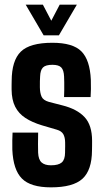

<svg xmlns="http://www.w3.org/2000/svg" viewBox="-20 -792 443 821"><path d="M197.9 9.1Q111 9.1 73.7 -28.5Q36.4 -66 32.7 -152Q32.2 -169.5 32.6 -192Q33 -214.6 33.7 -224.9H143.1Q142.5 -197.8 142.5 -175.6Q142.5 -153.3 143 -139.1Q144.4 -109.2 158 -97.2Q171.6 -85.2 197.9 -85.2Q229.9 -85.2 243.9 -97.2Q258 -109.2 258.2 -139.1Q258.4 -152.2 258.4 -157Q258.5 -161.8 258.6 -166.3Q258.6 -170.8 258.5 -183.1Q258.2 -204.8 250.7 -218.2Q243.1 -231.6 223.1 -237.4L159.4 -256.1Q117.6 -268.7 88.7 -287.5Q59.8 -306.3 44.9 -335.7Q30 -365 29.6 -409Q29.5 -418.8 29.6 -427.6Q29.7 -436.5 29.9 -445.5Q30.1 -533.2 69 -571.2Q107.8 -609.1 203.9 -609.1Q291.7 -609.1 328.1 -572.3Q364.6 -535.6 368.4 -451.1Q369.1 -433.7 368.8 -410.7Q368.4 -387.7 367.4 -377H253.9Q254.5 -388.3 254.7 -405.7Q254.9 -423.1 254.7 -439.7Q254.5 -456.3 254 -464.9Q252.8 -492.4 241.9 -503.6Q231.1 -514.9 203.9 -514.9Q175.2 -514.9 163.8 -503.6Q152.5 -492.4 151.5 -464.9Q151 -451.9 150.6 -444.7Q150.3 -437.4 150.5 -419.4Q150.7 -395.2 157.6 -379.2Q164.5 -363.2 189.4 -356.2L246.1 -341.6Q309.5 -325.8 341.6 -291.3Q373.8 -256.9 373.8 -189.5Q373.8 -180.1 373.7 -169.3Q373.6 -158.6 373.4 -148.8Q372.9 -64.5 332.7 -27.7Q292.6 9.1 197.9 9.1ZM166.6 -640.9 89.8 -772.1H163.3L199.3 -703.4L235.3 -772.1H308.7L231.9 -640.9Z"/></svg>

Font: Big Shoulders Display SC Thin
Style: Regular
Weight: 100
Designer: Patric King
Foundry: XO Type Co
Version: Version 2.002